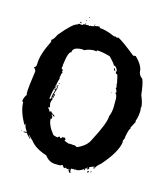

<svg xmlns="http://www.w3.org/2000/svg" viewBox="-112 -819 807 926"><g transform="rotate(15 291.5 -356.0)"><path d="M222.7 -731.9V-728H218.8Q219.2 -731.9 222.7 -731.9ZM209 -712.4H212.9Q212.9 -708.5 209 -708.5ZM255.9 -702.6H257.8Q257.8 -699.7 252 -696.8V-698.7Q252.4 -702.6 255.9 -702.6ZM187.5 -698.7 189.5 -694.8V-690.9Q185.5 -692.9 183.6 -692.9V-694.8Q184.1 -698.7 187.5 -698.7ZM265.6 -698.7H281.2V-692.9Q311 -692.9 359.4 -671.4L363.3 -673.3H365.2L371.1 -669.4H373Q377.4 -669.4 380.9 -671.4Q406.2 -658.7 472.7 -605L476.6 -606.9H484.4Q523.4 -569.3 523.4 -538.6Q526.9 -520 543 -509.3Q552.7 -488.8 558.6 -433.1Q574.2 -395.5 574.2 -376.5L572.3 -372.6L574.2 -360.8Q574.2 -330.1 564.5 -304.2L566.4 -300.3L548.8 -267.1L550.8 -263.2Q542.5 -257.3 535.2 -212.4Q537.1 -212.4 537.1 -210.4Q534.2 -210.4 529.3 -194.8L531.2 -190.9Q525.4 -139.6 457 -62Q437 -46.9 431.6 -30.8H429.7Q425.8 -30.8 425.8 -34.7Q429.7 -36.6 431.6 -36.6L429.7 -40.5Q409.7 -34.7 404.3 -28.8Q408.2 -28.8 408.2 -26.9Q404.3 -18.1 400.4 -17.1V-22.9H394.5Q389.6 -19 386.7 -19L390.6 -13.2L386.7 -11.2H384.8L386.7 -15.1H382.8Q371.6 -5.4 349.6 -1.5Q349.6 -5.4 345.7 -5.4V-1.5H341.8Q337.4 -1.5 334 -3.4Q330.6 -1.5 326.2 -1.5Q326.2 -3.4 324.2 -3.4Q322.3 5.4 322.3 12.2Q326.2 12.7 326.2 16.1Q326.2 20 322.3 20Q312.5 12.2 312.5 2.4H310.5Q305.7 6.3 304.7 6.3Q304.7 3.4 298.8 0.5H296.9Q293 1 293 4.4Q286.6 4.4 281.2 -7.3H275.4L269.5 -3.4H246.1Q212.4 -3.4 191.4 -32.7Q133.3 -51.3 109.4 -83.5Q108.4 -83.5 85.9 -106.9H84L95.7 -91.3V-89.4H93.8Q74.2 -108.4 74.2 -112.8H56.6V-116.7H72.3Q59.1 -133.8 54.7 -153.8H52.7V-147.9H50.8Q17.6 -209 17.6 -249.5V-251.5Q14.2 -251.5 11.7 -257.3Q14.2 -275.9 25.4 -290.5L23.4 -294.4V-312Q23.4 -327.6 35.2 -409.7Q35.2 -417 23.4 -429.2Q35.2 -429.2 35.2 -448.7Q35.2 -495.1 72.3 -567.9L70.3 -577.6Q79.6 -579.1 93.8 -608.9Q153.8 -681.2 173.8 -681.2Q173.8 -684.1 179.7 -687Q190.4 -685.1 197.3 -685.1Q197.3 -688 203.1 -690.9H207L210.9 -689V-690.9Q209 -694.8 209 -696.8H212.9V-690.9H220.7Q222.7 -690.9 222.7 -692.9Q228.5 -690.9 228.5 -689Q236.3 -690.4 236.3 -692.9Q238.3 -692.9 238.3 -690.9Q251 -692.9 259.8 -696.8H265.6ZM296.9 -585.4Q296.9 -583.5 294.9 -579.6L285.2 -581.5Q258.3 -581.5 236.3 -569.8Q229.5 -571.8 228.5 -571.8Q179.7 -571.8 179.7 -544.4Q164.6 -544.4 156.2 -476.1V-464.4H154.3V-462.4Q154.3 -452.6 162.1 -452.6V-450.7L160.2 -440.9Q164.1 -440.4 164.1 -437Q159.7 -437 156.2 -411.6L158.2 -407.7Q154.3 -397.9 150.4 -378.4V-372.6H148.4V-368.7L150.4 -364.7H146.5V-358.9L150.4 -360.8H152.3V-356.9Q144.5 -356.9 144.5 -351.1Q140.6 -342.3 134.8 -302.2L138.7 -300.3H140.6Q140.6 -307.1 150.4 -310.1V-308.1Q150.4 -306.2 148.4 -306.2L150.4 -302.2Q144.5 -289.1 144.5 -280.8Q148.4 -263.2 148.4 -261.2Q145 -259.3 140.6 -259.3V-257.3L150.4 -245.6Q148.4 -241.7 148.4 -239.7L154.3 -243.7L158.2 -241.7Q158.2 -243.7 160.2 -243.7Q160.2 -239.7 181.6 -226.1V-224.1H175.8Q171.9 -224.1 171.9 -230H166V-228Q171.9 -221.7 171.9 -218.3Q169.9 -214.4 169.9 -212.4Q171.9 -212.4 171.9 -210.4Q168 -208.5 166 -208.5Q166 -177.7 199.2 -136.2Q215.8 -130.4 222.7 -130.4Q222.7 -136.2 232.4 -136.2Q234.4 -132.3 234.4 -130.4Q242.2 -130.4 242.2 -138.2H244.1Q246.1 -138.2 246.1 -136.2L250 -138.2H257.8Q257.8 -134.8 261.7 -128.4Q257.8 -127.9 257.8 -124.5Q264.2 -120.6 283.2 -114.7Q285.2 -114.7 285.2 -116.7L304.7 -114.7H312.5Q322.3 -110.4 322.3 -108.9Q370.1 -128.4 384.8 -163.6Q435.5 -259.3 435.5 -294.4Q445.3 -317.4 445.3 -345.2V-384.3Q442.9 -407.7 435.5 -407.7V-411.6H439.5Q436.5 -429.2 431.6 -429.2L433.6 -439Q433.6 -440.9 429.7 -454.6H431.6Q422.9 -499.5 419.9 -499.5Q412.1 -499.5 412.1 -505.4L414.1 -517.1Q405.8 -534.2 396.5 -536.6Q396.5 -534.7 394.5 -534.7Q394.5 -541.5 363.3 -573.7Q322.3 -585.4 296.9 -585.4ZM398.4 -524.9Q403.3 -523.9 408.2 -511.2H406.2Q398.4 -514.6 398.4 -524.9ZM416 -407.7H419.9V-405.8H416ZM160.2 -386.2Q164.1 -385.7 164.1 -382.3L160.2 -380.4ZM160.2 -374.5H162.1Q162.1 -370.6 158.2 -370.6L160.2 -360.8L150.4 -327.6H156.2V-321.8Q156.2 -317.9 152.3 -317.9V-319.8L154.3 -323.7H150.4V-319.8L154.3 -314Q154.3 -310.1 150.4 -310.1V-314H148.4Q148.4 -308.1 142.6 -308.1V-310.1Q142.6 -317.4 152.3 -349.1L148.4 -347.2L146.5 -351.1Q156.2 -351.1 156.2 -362.8V-368.7L152.3 -366.7H150.4Q150.4 -369.6 160.2 -374.5ZM43 -118.7H44.9V-114.7H43ZM398.4 -28.8V-24.9H400.4V-28.8ZM421.9 -15.1V-9.3H418V-11.2Q418.5 -15.1 421.9 -15.1ZM408.2 -13.2 410.2 -9.3Q410.2 -6.3 404.3 -3.4L402.3 -7.3Q402.3 -10.3 408.2 -13.2ZM316.4 4.4V6.3H320.3V4.4Z"/></g></svg>

Font: Mister Brush
Style: Regular
Weight: 400
Designer: GGBotNet
Foundry: GGBotNet
Version: 1.00